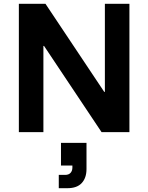

<svg xmlns="http://www.w3.org/2000/svg" viewBox="-20 -695 780 1010"><path d="M660.8 0H514.2L211.7 -453.3H208.3V0H79.2V-675H219.2L528.3 -211.7H531.7V-675H660.8ZM289.2 295V225H322.5Q341.7 225 351.2 214.2Q360.8 203.3 360.8 186.7V175.8H300.8V56.7H435V194.2Q435 240.8 410 267.9Q385 295 334.2 295Z"/></svg>

Font: Funnel Sans
Style: Bold
Weight: 700
Designer: NORD ID, Kristian Moeller
Foundry: Dicotype
Version: Version 1.000